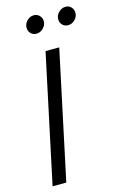

<svg xmlns="http://www.w3.org/2000/svg" viewBox="-134 -957 645 1015"><g transform="rotate(-15 188.0 -449.5)"><path d="M22 0 171 -700H246L97 0ZM149 -801Q130 -801 118 -813.5Q106 -826 106 -845Q106 -866 122 -882.5Q138 -899 160 -899Q178 -899 190.5 -886Q203 -873 203 -855Q203 -834 186.5 -817.5Q170 -801 149 -801ZM322 -801Q304 -801 291.5 -813.5Q279 -826 279 -845Q279 -866 295.5 -882.5Q312 -899 334 -899Q352 -899 364 -886Q376 -873 376 -855Q376 -834 360 -817.5Q344 -801 322 -801Z"/></g></svg>

Font: Red Hat Display VF
Style: Italic
Weight: 300
Italic angle: -12°
Designer: Pentagram, MCKL
Foundry: Pentagram, MCKL
Version: Version 1.010